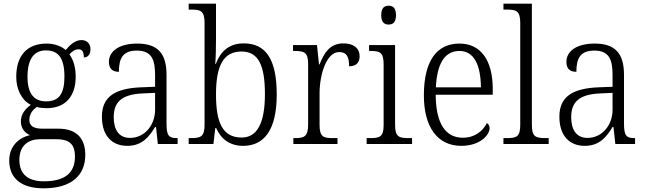

<svg xmlns="http://www.w3.org/2000/svg" viewBox="-20 -780 3503 1040"><path d="M216 240C368 240 442 169 442 59C442 -26 399 -83 296 -83H211C164 -83 139 -96 139 -130C139 -164 158 -185 179 -201C190 -196 218 -194 233 -194C338 -194 390 -263 390 -364C390 -422 375 -459 356 -486C373 -503 386 -513 406 -513C427 -513 434 -496 434 -469C459 -469 470 -488 470 -514C470 -540 454 -563 421 -563C382 -563 353 -529 336 -509C315 -528 277 -544 233 -544C124 -544 68 -476 68 -364C68 -298 96 -238 147 -212C118 -192 93 -162 93 -123C93 -82 117 -59 142 -48C87 -36 30 8 30 89C30 183 92 240 216 240ZM230 -231C164 -231 129 -273 129 -364C129 -462 165 -507 229 -507C297 -507 329 -464 329 -365C329 -270 298 -231 230 -231ZM218 202C117 202 85 150 85 86C85 4 138 -26 198 -26H284C353 -26 386 -2 386 68C386 148 342 202 218 202Z M669 10C751 10 788 -40 820 -92H825L835 0H942V-32H938C894 -32 882 -46 882 -111V-375C882 -493 832 -544 723 -544C626 -544 570 -503 570 -445C570 -408 589 -391 624 -391C624 -462 644 -506 721 -506C804 -506 820 -454 820 -372V-310L743 -307C600 -301 532 -254 532 -148C532 -40 591 10 669 10ZM684 -33C623 -33 596 -79 596 -145C596 -224 635 -269 753 -274L820 -277V-185C820 -103 764 -33 684 -33Z M1297 10C1410 10 1479 -75 1479 -268C1479 -462 1418 -545 1300 -545C1221 -545 1175 -502 1149 -434H1146C1149 -468 1150 -533 1150 -569V-760H1002V-728H1016C1066 -728 1088 -722 1088 -655V-104C1088 -39 1067 -32 1014 -32H1002V0H1136L1146 -86H1151C1177 -27 1225 10 1297 10ZM1289 -35C1185 -35 1150 -117 1150 -269C1150 -422 1189 -501 1288 -501C1379 -501 1415 -428 1415 -270C1415 -115 1374 -35 1289 -35Z M1569 0H1808V-32H1783C1733 -32 1711 -38 1711 -103V-275C1711 -373 1747 -498 1817 -498C1857 -498 1871 -474 1871 -421C1912 -421 1928 -444 1928 -475C1928 -517 1898 -545 1840 -545C1764 -545 1734 -489 1711 -431H1708L1697 -536H1567V-504H1574C1628 -504 1649 -497 1649 -433V-106C1649 -39 1627 -32 1577 -32H1569Z M2085 -647C2108 -647 2125 -659 2125 -698C2125 -737 2108 -749 2085 -749C2062 -749 2045 -737 2045 -698C2045 -659 2062 -647 2085 -647ZM1966 0H2212V-32H2194C2140 -32 2120 -39 2120 -105V-536H1979V-504H1988C2038 -504 2058 -496 2058 -431V-103C2058 -39 2038 -32 1984 -32H1966Z M2478 10C2581 10 2632 -49 2632 -86C2632 -100 2625 -109 2617 -113C2596 -71 2553 -34 2487 -34C2395 -34 2341 -108 2340 -267H2649V-299C2649 -456 2582 -544 2469 -544C2346 -544 2276 -451 2276 -263C2276 -89 2352 10 2478 10ZM2585 -307H2341C2347 -431 2386 -504 2469 -504C2549 -504 2584 -425 2585 -307Z M2707 0H2952V-32H2937C2880 -32 2861 -39 2861 -105V-760H2707V-728H2727C2776 -728 2798 -721 2798 -656V-105C2798 -39 2779 -32 2723 -32H2707Z M3147 10C3229 10 3266 -40 3298 -92H3303L3313 0H3420V-32H3416C3372 -32 3360 -46 3360 -111V-375C3360 -493 3310 -544 3201 -544C3104 -544 3048 -503 3048 -445C3048 -408 3067 -391 3102 -391C3102 -462 3122 -506 3199 -506C3282 -506 3298 -454 3298 -372V-310L3221 -307C3078 -301 3010 -254 3010 -148C3010 -40 3069 10 3147 10ZM3162 -33C3101 -33 3074 -79 3074 -145C3074 -224 3113 -269 3231 -274L3298 -277V-185C3298 -103 3242 -33 3162 -33Z"/></svg>

Font: Noto Serif Thai SemiCondensed Light
Style: Regular
Weight: 300
Width: 4
Designer: Monotype Design Team
Foundry: Monotype Imaging Inc.
Version: Version 2.002